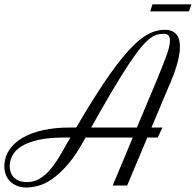

<svg xmlns="http://www.w3.org/2000/svg" viewBox="-88 -834 881 863"><path d="M592.8 -260.7H642.1L621.1 -215.8H574.2L483.4 0H418.5L508.8 -215.8H296.4Q294.4 -211.9 292.7 -208.7Q291 -205.6 289.1 -202.1Q251.5 -134.3 215.3 -93Q179.2 -51.8 146 -29.1Q112.8 -6.3 83.5 1.2Q54.2 8.8 29.8 8.8Q8.8 8.8 -9 2.2Q-26.9 -4.4 -40 -16.4Q-53.2 -28.3 -60.8 -45.9Q-68.4 -63.5 -68.4 -85.4Q-68.4 -127 -46.6 -159.7Q-24.9 -192.4 13.7 -214.8Q52.2 -237.3 105.7 -249Q159.2 -260.7 222.7 -260.7H254.4Q307.1 -350.6 350.6 -418Q394 -485.4 430.7 -534.2Q467.3 -583 497.8 -615.2Q528.3 -647.5 555.2 -666.3Q582 -685.1 606.2 -692.6Q630.4 -700.2 653.8 -700.2Q684.6 -700.2 702.6 -681.9Q720.7 -663.6 720.7 -623.5Q720.7 -595.2 710.9 -556.6Q701.2 -518.1 679.7 -466.8ZM648.4 -682.1Q632.3 -682.1 617.2 -678Q602.1 -673.8 584 -659.7Q565.9 -645.5 543.2 -617.9Q520.5 -590.3 489.5 -543.5Q458.5 -496.6 417.5 -427.5Q376.5 -358.4 321.8 -260.7H527.3L613.8 -466.8Q642.1 -535.2 658.9 -580.3Q675.8 -625.5 675.8 -651.4Q675.8 -667 669.4 -674.6Q663.1 -682.1 648.4 -682.1ZM33.7 -15.6Q65.9 -15.6 91.6 -31.5Q117.2 -47.4 138.9 -73.2Q160.6 -99.1 179.9 -131.8Q199.2 -164.6 218.3 -198.2L228.5 -215.8H199.7Q129.9 -215.8 83 -204.8Q36.1 -193.8 7.8 -175.8Q-20.5 -157.7 -32.5 -134.5Q-44.4 -111.3 -44.4 -87.4Q-44.4 -73.7 -40.3 -60.8Q-36.1 -47.9 -26.9 -37.8Q-17.6 -27.8 -2.7 -21.7Q12.2 -15.6 33.7 -15.6ZM587.4 -782.7 597.2 -814.5H772.5L761.2 -782.7Z"/></svg>

Font: Dynalight
Style: Regular
Weight: 400
Version: Version 1.000